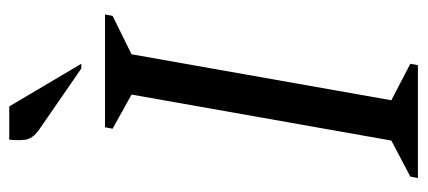

<svg xmlns="http://www.w3.org/2000/svg" viewBox="-268 -634 902 405"><g transform="rotate(-90 182.5 -431.0)"><path d="M10 0 13 -16 89 -56 186 -604 114 -644 117 -660H355L352 -644L271 -604L174 -56L251 -16L248 0ZM241 -710 112 -799Q92 -813 90.5 -830Q89 -847 91 -862H161L251 -710Z"/></g></svg>

Font: Spectral
Style: Italic
Weight: 400
Italic angle: -10°
Designer: Jean-Baptiste Levee
Foundry: Production Type
Version: Version 2.001